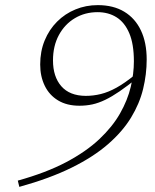

<svg xmlns="http://www.w3.org/2000/svg" viewBox="-20 -706 606 750"><path d="M55.5 24 49.5 -0.5Q159.5 -31 237.8 -72.2Q316 -113.5 367.8 -162.2Q419.5 -211 449 -263Q478.5 -315 490.8 -366.8Q503 -418.5 503 -466.5Q503 -534 485 -576.2Q467 -618.5 435.2 -638.5Q403.5 -658.5 361 -658.5Q312 -658.5 272.5 -635Q233 -611.5 210 -569Q187 -526.5 187 -470Q187 -406.5 219.5 -369.2Q252 -332 314.5 -331.5Q345 -331.5 374.2 -338.8Q403.5 -346 435.5 -363.8Q467.5 -381.5 506 -413L515.5 -400.5Q477.5 -370 447.2 -349.2Q417 -328.5 391 -316Q365 -303.5 340.8 -298.2Q316.5 -293 290.5 -293Q241 -293 206.8 -313.8Q172.5 -334.5 154.8 -371Q137 -407.5 137 -454Q137 -505.5 154.5 -548Q172 -590.5 203 -621.5Q234 -652.5 274.8 -669.2Q315.5 -686 362 -686Q423 -686 465.5 -660.2Q508 -634.5 530.5 -587Q553 -539.5 553 -473.5Q553 -416 539 -358.5Q525 -301 492 -246.8Q459 -192.5 402.2 -143Q345.5 -93.5 260 -51.2Q174.5 -9 55.5 24Z"/></svg>

Font: Newsreader 16pt 16pt Light
Style: Italic
Weight: 300
Italic angle: -17°
Version: Version 1.003